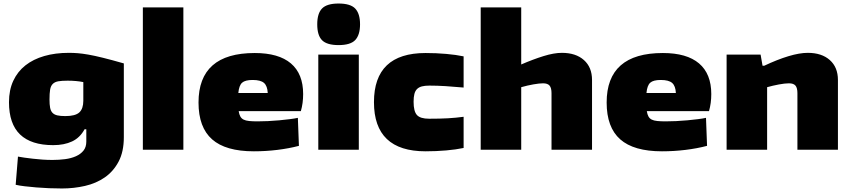

<svg xmlns="http://www.w3.org/2000/svg" viewBox="-20 -850 4829 1090"><path d="M332 220Q297 220 259 218.5Q221 217 186 214Q151 211 120.5 207.5Q90 204 69 199L82 39Q97 42 119 45Q141 48 166.5 51Q192 54 220.5 56Q249 58 278 58Q315 58 349.5 53.5Q384 49 411 37Q438 25 454 5Q470 -15 470 -46V-116H460Q434 -68 389 -47Q344 -26 282 -26Q157 -26 94 -86.5Q31 -147 31 -270Q31 -339 55.5 -391.5Q80 -444 124.5 -479Q169 -514 231.5 -532Q294 -550 371 -550Q396 -550 421.5 -548Q447 -546 481.5 -540Q516 -534 564.5 -522Q613 -510 683 -490V-71Q683 11 653.5 67Q624 123 575 157Q526 191 462.5 205.5Q399 220 332 220ZM351 -191Q408 -191 430.5 -212Q453 -233 453 -278V-384Q413 -392 364 -392Q331 -392 311 -388.5Q291 -385 279.5 -373.5Q268 -362 264.5 -341Q261 -320 261 -285Q261 -257 264.5 -238.5Q268 -220 278 -209.5Q288 -199 305.5 -195Q323 -191 351 -191Z M791 -808H1021V0H791Z M1421 9Q1261 9 1184 -59Q1107 -127 1107 -268Q1107 -549 1426 -549Q1562 -549 1631.5 -490Q1701 -431 1701 -316Q1701 -264 1688 -219H1335Q1338 -200 1344.5 -188.5Q1351 -177 1363 -171Q1375 -165 1394.5 -163Q1414 -161 1442 -161Q1469 -161 1501.5 -162.5Q1534 -164 1565.5 -167Q1597 -170 1625 -173.5Q1653 -177 1671 -181L1677 -22Q1620 -7 1554 1Q1488 9 1421 9ZM1414 -396Q1372 -396 1354.5 -380.5Q1337 -365 1333 -322H1500Q1498 -362 1479 -379Q1460 -396 1414 -396Z M1902 -594Q1836 -594 1808.5 -621.5Q1781 -649 1781 -712Q1781 -774 1808.5 -802Q1836 -830 1902 -830Q1970 -830 1997 -801Q2024 -772 2024 -712Q2024 -652 1997 -623Q1970 -594 1902 -594ZM1787 -540H2017V0H1787Z M2396 9Q2103 9 2103 -270Q2103 -549 2396 -549Q2456 -549 2513 -544Q2570 -539 2612 -530V-353Q2558 -358 2510 -361Q2462 -364 2418 -364Q2392 -364 2375 -359.5Q2358 -355 2347.5 -344.5Q2337 -334 2332.5 -316.5Q2328 -299 2328 -272Q2328 -218 2347 -197Q2366 -176 2416 -176Q2479 -176 2523 -178.5Q2567 -181 2612 -187V-10Q2570 -1 2513 4Q2456 9 2396 9Z M2709 -808H2939V-484Q3006 -513 3065.5 -531.5Q3125 -550 3170 -550Q3249 -550 3295 -509Q3341 -468 3341 -396V0H3111V-321Q3111 -351 3100 -364Q3089 -377 3063 -377Q3042 -377 3008 -371Q2974 -365 2939 -355V0H2709Z M3738 9Q3578 9 3501 -59Q3424 -127 3424 -268Q3424 -549 3743 -549Q3879 -549 3948.5 -490Q4018 -431 4018 -316Q4018 -264 4005 -219H3652Q3655 -200 3661.5 -188.5Q3668 -177 3680 -171Q3692 -165 3711.5 -163Q3731 -161 3759 -161Q3786 -161 3818.5 -162.5Q3851 -164 3882.5 -167Q3914 -170 3942 -173.5Q3970 -177 3988 -181L3994 -22Q3937 -7 3871 1Q3805 9 3738 9ZM3731 -396Q3689 -396 3671.5 -380.5Q3654 -365 3650 -322H3817Q3815 -362 3796 -379Q3777 -396 3731 -396Z M4105 -540H4298L4309 -477H4319Q4393 -512 4456 -531Q4519 -550 4566 -550Q4645 -550 4691 -509Q4737 -468 4737 -396V0H4507V-321Q4507 -351 4496 -364Q4485 -377 4459 -377Q4436 -377 4401.5 -370.5Q4367 -364 4335 -355V0H4105Z"/></svg>

Font: Encode Sans Wide
Style: Black
Weight: 900
Designer: Pablo Impallari, Andres Torresi
Foundry: Pablo Impallari, Andres Torresi
Version: Version 1.000; ttfautohint (v1.00) -l 8 -r 50 -G 200 -x 14 -